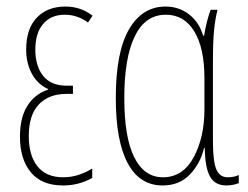

<svg xmlns="http://www.w3.org/2000/svg" viewBox="-20 -557 758 587"><path d="M203 -270H184Q129 -270 98.5 -237.5Q68 -205 68 -141Q68 -82 94.5 -48.5Q121 -15 173 -15Q200 -15 223.5 -23.5Q247 -32 262 -42V-13Q221 10 173 10Q107 10 74 -30.5Q41 -71 41 -139Q41 -198 64 -234Q87 -270 127 -283V-285Q95 -299 77.5 -331.5Q60 -364 60 -405Q60 -469 92.5 -503Q125 -537 180 -537Q227 -537 263 -509L249 -488Q237 -498 218 -505Q199 -512 178 -512Q136 -512 112 -484Q88 -456 88 -405Q88 -355 112 -325Q136 -295 184 -295H203Z M334 -257Q334 -398 374.5 -467.5Q415 -537 486 -537Q527 -537 558 -513Q589 -489 601 -448H604Q611 -492 624 -527H645Q638 -500 634.5 -465Q631 -430 631 -367V-126Q631 -63 641.5 -39Q652 -15 676 -15Q696 -15 710 -22V3Q691 10 672 10Q638 10 622.5 -16.5Q607 -43 606 -105H604Q593 -58 561 -24Q529 10 477 10Q407 10 370.5 -58Q334 -126 334 -257ZM605 -222V-319Q605 -410 574 -461Q543 -512 487 -512Q424 -512 392 -446Q360 -380 360 -257Q360 -137 390.5 -76Q421 -15 478 -15Q539 -15 572 -76Q605 -137 605 -222Z"/></svg>

Font: Noto Sans Display Thin Cond
Style: Regular
Weight: 250
Width: 3
Designer: Monotype Design team
Foundry: Monotype Imaging Inc.
Version: Version 1.000